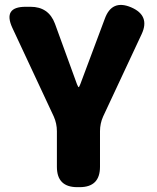

<svg xmlns="http://www.w3.org/2000/svg" viewBox="-20 -773 648 793"><path d="M299 0Q215 0 215 -84V-231Q215 -263 202 -292L31 -658Q-9 -745 86 -745H106Q181 -745 207 -675L298 -425Q303 -413 305 -413Q307 -413 312 -426L413 -696Q442 -776 521 -743Q601 -709 565 -632L406 -292Q393 -263 393 -231V-84Q393 0 309 0Z"/></svg>

Font: Resource Han Rounded KR Heavy
Style: Regular
Weight: 900
Designer: Cyano Hao (round all glyphs); Ryoko NISHIZUKA 西塚涼子 (kana, bopomofo & ideographs); Paul D. Hunt (Latin, Greek & Cyrillic)
Foundry: Cyano Hao
Version: 0.990